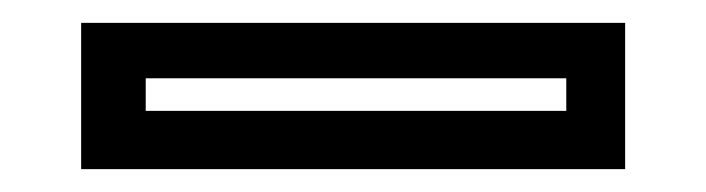

<svg xmlns="http://www.w3.org/2000/svg" viewBox="-20 -20 618 168"><path d="M51 128V0H527V128ZM107.5 77H475.5V48.5H107.5Z"/></svg>

Font: Tourney Condensed SemiBold
Style: Regular
Weight: 600
Width: 3
Designer: Tyler Finck
Foundry: Etcetera Type Co
Version: Version 1.010; ttfautohint (v1.8.3)